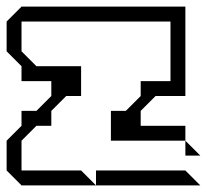

<svg xmlns="http://www.w3.org/2000/svg" viewBox="-20 -560 630 580"><path d="M540 -90V-135L585 -90ZM270 0V-45H540L585 0ZM0 -45V-135L45 -180V-225H90L135 -270V-315H45V-360L0 -405V-495L45 -540H540V-270H450L405 -225V-180H540V-135H315V-225H360L405 -270V-315H495V-495H45V-405L90 -360H225V-270H180L135 -225V-180H90L45 -135V-45H225L270 0H45Z"/></svg>

Font: Rubik Iso
Style: Regular
Weight: 400
Designer: Hubert and Fischer, NaN
Foundry: Hubert and Fischer, NaN
Version: Version 2.200